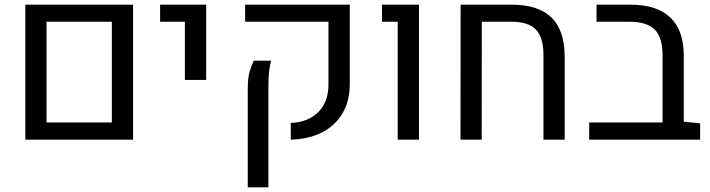

<svg xmlns="http://www.w3.org/2000/svg" viewBox="-20 -595 3027 818"><path d="M87.9 0V-575.2H546.9V0ZM178.2 -73.2H456.5V-502.4H178.2Z M767.6 -254.4V-502.4H662.1V-575.2H858.4V-254.4Z M1218.8 0V-71.3Q1291 -73.7 1335.2 -116.7Q1379.4 -159.7 1379.4 -235.4V-502.4H1024.4V-575.2H1470.2V-237.3Q1470.2 -164.6 1439 -111.8Q1407.7 -59.1 1351.1 -30.5Q1294.4 -2 1218.8 0ZM1035.6 203.1V-215.8Q1035.6 -265.1 1043.9 -291.5Q1052.2 -317.9 1061 -336.4H1135.3Q1128.9 -314.5 1126.2 -287.6Q1123.5 -260.7 1123.5 -221.2V203.1Z M1674.3 0V-502.4H1607.4V-575.2H1765.1V0Z M1941.9 0 1942.4 -575.2H2158.7Q2272.9 -575.2 2329.1 -520.8Q2385.3 -466.3 2385.7 -355V0H2295.4V-360.4Q2295.4 -435.1 2263.2 -468.8Q2231 -502.4 2159.7 -502.4H2032.7L2032.2 0Z M2490.2 0V-73.2H2802.7L2893.1 -76.7L2962.9 -69.3V0ZM2802.7 -20.5V-360.8Q2802.7 -435.5 2769.3 -469Q2735.8 -502.4 2660.6 -502.4H2521.5V-575.2H2665.5Q2777.8 -575.2 2835.4 -520.8Q2893.1 -466.3 2893.1 -358.4V-20.5Z"/></svg>

Font: Heebo
Style: Regular
Weight: 400
Designer: Oded Ezer
Foundry: Ezer Type House
Version: Version 3.100